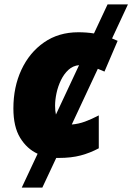

<svg xmlns="http://www.w3.org/2000/svg" viewBox="-20 -710 603 875"><path d="M79.1 145 151.4 -9.3Q102.5 -31.7 71.8 -82Q41 -132.3 41 -215.8Q41 -313.5 77.6 -392.1Q114.3 -470.7 180.7 -516.8Q247.1 -563 336.9 -563Q374.5 -563 408.2 -557.6L470.2 -689.9H563L490.7 -534.7Q502.9 -529.8 516.1 -523.9L456.1 -383.8Q440.4 -390.6 425.8 -396.5L307.1 -142.6Q337.9 -145 367.7 -156Q397.5 -167 430.2 -184.1V-34.2Q391.1 -13.2 348.1 -1.7Q305.2 9.8 247.1 9.8Q241.7 9.8 236.3 9.8L172.9 145ZM231 -228Q231 -204.6 234.9 -188L340.3 -413.1Q312.5 -410.6 292 -391.8Q271.5 -373 257.8 -344.7Q244.1 -316.4 237.5 -285.4Q231 -254.4 231 -228Z"/></svg>

Font: Open Sans ExtraBold
Style: Italic
Weight: 800
Italic angle: -12°
Designer: Monotype Design Team
Foundry: Monotype Imaging Inc.
Version: Version 3.000; ttfautohint (v1.8.4)